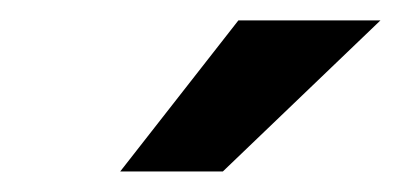

<svg xmlns="http://www.w3.org/2000/svg" viewBox="-20 -770 393 188"><path d="M213.4 -750H352.5L198.2 -602.1H97.7Z"/></svg>

Font: TypoPRO Roboto
Style: Italic
Weight: 500
Italic angle: -12°
Designer: Google
Version: Version 2.136; 2016